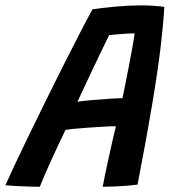

<svg xmlns="http://www.w3.org/2000/svg" viewBox="-62 -687 633 714"><path d="M86 7.5Q72 7.5 47.2 6.8Q22.5 6 -2.2 4.8Q-27 3.5 -42 2Q-30 -25.5 -7.8 -72.8Q14.5 -120 43.2 -179.2Q72 -238.5 104 -303.5Q136 -368.5 168.2 -432.8Q200.5 -497 229.8 -553.8Q259 -610.5 282 -652.5Q320.5 -658 368.5 -662.5Q416.5 -667 462.5 -667Q508 -667 549 -661.5Q546 -603 535.8 -515.8Q525.5 -428.5 504.5 -302.2Q483.5 -176 449.5 -0.5Q435.5 1.5 412.2 3.5Q389 5.5 364.2 6.5Q339.5 7.5 320 7.5Q323 -10.5 329.2 -40Q335.5 -69.5 342.8 -103Q350 -136.5 357 -167Q364 -197.5 369 -217.5Q349 -217.5 320.2 -215.8Q291.5 -214 262.5 -212Q233.5 -210 211.2 -207.8Q189 -205.5 181.5 -204Q152.5 -144 125.8 -85Q99 -26 86 7.5ZM226 -308.5Q242.5 -311.5 273.2 -314.2Q304 -317 337 -319.2Q370 -321.5 393.5 -322Q396.5 -336 403 -368.5Q409.5 -401 417 -439.5Q424.5 -478 430.5 -512Q436.5 -546 438.5 -563Q428 -563 408.2 -561.8Q388.5 -560.5 370 -559Q351.5 -557.5 344 -556.5Q335 -539 316 -499.2Q297 -459.5 273 -409Q249 -358.5 226 -308.5Z"/></svg>

Font: Grandstander Medium
Style: Italic
Weight: 500
Italic angle: -15°
Designer: Tyler Finck
Foundry: Etcetera Type Co
Version: Version 1.200; ttfautohint (v1.8.3)